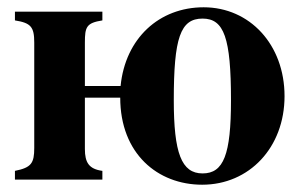

<svg xmlns="http://www.w3.org/2000/svg" viewBox="-20 -493 825 527"><path d="M213 -257V-376C213 -419 217 -430 261 -437V-461H21V-437C65 -430 74 -419 74 -376V-87C74 -45 66 -33 21 -24V0H261V-24C224 -29 213 -47 213 -84V-225H310C310 -71 413 14 535 14C664 14 761 -88 761 -229C761 -371 665 -473 539 -473C417 -473 324 -388 311 -257ZM536 -442C595 -442 614 -389 614 -218C614 -69 594 -17 536 -17C478 -17 457 -73 457 -218C457 -389 475 -442 536 -442Z"/></svg>

Font: XITS Math
Style: Bold
Weight: 700
Designer: MicroPress Inc., with final additions and corrections provided by Coen Hoffman, Elsevier (retired)
Version: Version 1.105